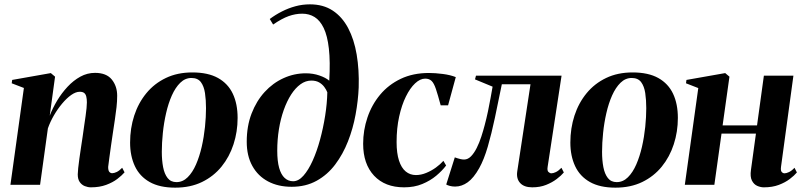

<svg xmlns="http://www.w3.org/2000/svg" viewBox="-20 -851 3704 884"><path d="M209 -318.5Q222.5 -353.5 243.2 -388Q264 -422.5 291 -451.5Q318 -480.5 349.8 -498Q381.5 -515.5 417.5 -515.5Q470 -515.5 494.8 -484.8Q519.5 -454 519.5 -410.5Q519.5 -385 516.5 -357.5Q513.5 -330 509 -300.8Q504.5 -271.5 500 -241Q496 -213.5 491.5 -182.8Q487 -152 483.5 -125.2Q480 -98.5 478 -82.5Q478 -65.5 483.5 -59.5Q489 -53.5 496.5 -53.5Q505.5 -53.5 517.5 -59.2Q529.5 -65 542.5 -78.5L553.5 -57.5Q541 -43 520 -27Q499 -11 468.8 0.2Q438.5 11.5 398.5 11.5Q384.5 11.5 370.2 5.8Q356 0 347 -13Q338 -26 338 -48Q338 -57.5 340 -76.8Q342 -96 345.5 -121Q349 -146 353 -172.5Q357 -199 360.5 -222Q364 -248 367.5 -271.8Q371 -295.5 374 -316.2Q377 -337 378.5 -353.2Q380 -369.5 380 -379.5Q380 -395.5 377.2 -406.5Q374.5 -417.5 367.5 -423Q360.5 -428.5 347 -428.5Q329 -428.5 308 -413.8Q287 -399 266.2 -374.2Q245.5 -349.5 228.2 -319.8Q211 -290 200.5 -260L164.5 0H28L90 -446L34 -467.5L36 -483L214 -514.5L233.5 -498Z M865.5 -517.5Q938 -517.5 984 -491.8Q1030 -466 1052 -419.2Q1074 -372.5 1074 -308Q1074 -244.5 1055.2 -186.8Q1036.5 -129 1000 -84Q963.5 -39 910 -13Q856.5 13 786.5 13Q715 13 669 -13Q623 -39 601 -86Q579 -133 579 -194.5Q579 -260.5 598 -318.8Q617 -377 653.8 -421.8Q690.5 -466.5 743.8 -492Q797 -517.5 865.5 -517.5ZM861.5 -492Q832.5 -492 810 -470Q787.5 -448 771.2 -411.5Q755 -375 744.8 -330.2Q734.5 -285.5 729.8 -239Q725 -192.5 725 -152Q725 -113 731 -81.5Q737 -50 751.8 -31.2Q766.5 -12.5 792.5 -12.5Q821.5 -12.5 844 -34.8Q866.5 -57 882.5 -93.8Q898.5 -130.5 908.8 -175.5Q919 -220.5 923.8 -266.8Q928.5 -313 928.5 -353Q928.5 -391 923.8 -422.5Q919 -454 904.8 -473Q890.5 -492 861.5 -492Z M1323 9Q1260.5 9 1214 -15.8Q1167.5 -40.5 1141.8 -87Q1116 -133.5 1116 -198.5Q1116 -270 1138.2 -328Q1160.5 -386 1198.5 -427.5Q1236.5 -469 1285.5 -491.2Q1334.5 -513.5 1388 -513.5Q1421.5 -513.5 1450.5 -503.5Q1479.5 -493.5 1496 -479.5Q1501 -567.5 1494.2 -627Q1487.5 -686.5 1470.5 -721.8Q1453.5 -757 1428.5 -772.5Q1403.5 -788 1371.5 -788Q1340.5 -788 1309 -776.8Q1277.5 -765.5 1237.5 -738L1222 -763.5Q1248 -783 1278 -798.2Q1308 -813.5 1340.2 -822.2Q1372.5 -831 1407 -831Q1468.5 -831 1512 -802.2Q1555.5 -773.5 1583 -721.5Q1610.5 -669.5 1622.2 -599.8Q1634 -530 1631.5 -448.5Q1629 -388 1617.2 -323.8Q1605.5 -259.5 1582.2 -200.2Q1559 -141 1523.5 -93.8Q1488 -46.5 1438 -18.8Q1388 9 1323 9ZM1329.5 -16.5Q1354.5 -16.5 1377.2 -42.2Q1400 -68 1419.5 -111.2Q1439 -154.5 1453.5 -207.8Q1468 -261 1477 -317.8Q1486 -374.5 1487 -426Q1482.5 -438 1473 -450.8Q1463.5 -463.5 1449 -471.8Q1434.5 -480 1413.5 -480Q1387 -480 1363.5 -463Q1340 -446 1320.5 -415.8Q1301 -385.5 1286.5 -344.8Q1272 -304 1264.2 -256Q1256.5 -208 1256.5 -157Q1256.5 -109.5 1265.2 -78.2Q1274 -47 1290.5 -31.8Q1307 -16.5 1329.5 -16.5Z M1840.5 11.5Q1752.5 11.5 1702.2 -42.2Q1652 -96 1652 -189Q1652 -251.5 1671.8 -310Q1691.5 -368.5 1730 -414.8Q1768.5 -461 1825 -488Q1881.5 -515 1955 -515Q1983.5 -515 2018.5 -510.5Q2053.5 -506 2078.5 -496L2043 -366H2009Q1996 -414.5 1987 -441.2Q1978 -468 1967 -478.5Q1956 -489 1937.5 -489Q1914.5 -489 1891.2 -467.2Q1868 -445.5 1848.8 -406.5Q1829.5 -367.5 1817.8 -314.2Q1806 -261 1806 -197Q1806 -145.5 1817 -111.8Q1828 -78 1848 -61.5Q1868 -45 1895 -45Q1918.5 -45 1942.2 -54.8Q1966 -64.5 1986.8 -79.5Q2007.5 -94.5 2021.5 -110.5L2034 -89Q2016 -65 1988.5 -42Q1961 -19 1924.2 -3.8Q1887.5 11.5 1840.5 11.5Z M2501.5 -83.5Q2498.5 -65.5 2505.2 -59.2Q2512 -53 2518.5 -53Q2527.5 -53 2539.5 -58.8Q2551.5 -64.5 2565 -78.5L2576 -57Q2564 -42.5 2543.2 -26.8Q2522.5 -11 2494.5 0.2Q2466.5 11.5 2430.5 11.5Q2393 11.5 2374.8 -8.5Q2356.5 -28.5 2361.5 -62L2422.5 -463H2290.5Q2274 -381.5 2258.5 -308.2Q2243 -235 2225.8 -175.8Q2208.5 -116.5 2186.5 -77Q2161 -31.5 2133.5 -11.8Q2106 8 2075.5 8Q2062.5 8 2051.2 5Q2040 2 2034.5 -1.5L2074 -126.5Q2079.5 -124.5 2086.5 -122.2Q2093.5 -120 2101.5 -118.2Q2109.5 -116.5 2117 -116.5Q2134 -116.5 2148.5 -131.2Q2163 -146 2175 -170Q2187 -194 2196 -221.8Q2205 -249.5 2211.5 -274.5Q2220 -306.5 2226.8 -338.8Q2233.5 -371 2238.8 -400.5Q2244 -430 2248 -452L2167 -485.5L2171.5 -502.5H2565.5Z M2892.5 -517.5Q2965 -517.5 3011 -491.8Q3057 -466 3079 -419.2Q3101 -372.5 3101 -308Q3101 -244.5 3082.2 -186.8Q3063.5 -129 3027 -84Q2990.5 -39 2937 -13Q2883.5 13 2813.5 13Q2742 13 2696 -13Q2650 -39 2628 -86Q2606 -133 2606 -194.5Q2606 -260.5 2625 -318.8Q2644 -377 2680.8 -421.8Q2717.5 -466.5 2770.8 -492Q2824 -517.5 2892.5 -517.5ZM2888.5 -492Q2859.5 -492 2837 -470Q2814.5 -448 2798.2 -411.5Q2782 -375 2771.8 -330.2Q2761.5 -285.5 2756.8 -239Q2752 -192.5 2752 -152Q2752 -113 2758 -81.5Q2764 -50 2778.8 -31.2Q2793.5 -12.5 2819.5 -12.5Q2848.5 -12.5 2871 -34.8Q2893.5 -57 2909.5 -93.8Q2925.5 -130.5 2935.8 -175.5Q2946 -220.5 2950.8 -266.8Q2955.5 -313 2955.5 -353Q2955.5 -391 2950.8 -422.5Q2946 -454 2931.8 -473Q2917.5 -492 2888.5 -492Z M3576 -83.5Q3573.5 -65.5 3579.2 -59.2Q3585 -53 3592 -53Q3600.5 -53 3612.8 -58.8Q3625 -64.5 3638 -78.5L3649 -57Q3637 -42.5 3616.2 -26.8Q3595.5 -11 3566 0.2Q3536.5 11.5 3497 11.5Q3482 11.5 3466.5 4.8Q3451 -2 3442 -19.5Q3433 -37 3437.5 -68.5L3460.5 -236H3302L3269 0H3133L3195 -445.5L3138.5 -467.5L3140.5 -483L3319 -514.5L3338.5 -498L3307 -273.5H3465.5L3497 -502.5H3633Z"/></svg>

Font: Merriweather 144pt
Style: Bold Italic
Weight: 700
Italic angle: -7.8°
Version: Version 2.101